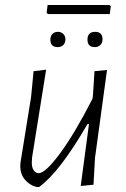

<svg xmlns="http://www.w3.org/2000/svg" viewBox="-20 -738 503 766"><path d="M417 -718 422 -713 418 -682H171L166 -687L170 -718ZM211 -611Q224 -611 232.5 -602.5Q241 -594 241 -581Q241 -567 232.5 -558.5Q224 -550 210 -550Q181 -550 181 -580Q181 -594 189 -602.5Q197 -611 211 -611ZM360 -611Q389 -611 389 -581Q389 -567 380.5 -558.5Q372 -550 358 -550Q329 -550 329 -580Q329 -611 360 -611ZM164 -460 108 -110 107 -92Q106 -72 114 -59.5Q122 -47 134 -47Q161 -47 219.5 -126Q278 -205 349 -344L351 -360L357 -454L407 -459L359 -108L353 -1L302 4L335 -243H329Q218 -51 136 8H125Q96 0 78 -23Q60 -46 61 -78L62 -91L104 -351L114 -454Z"/></svg>

Font: Alegreya Sans Light
Style: Italic
Weight: 300
Italic angle: -7°
Designer: Juan Pablo del Peral
Foundry: Huerta Tipografica
Version: Version 2.007